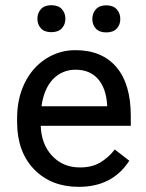

<svg xmlns="http://www.w3.org/2000/svg" viewBox="-20 -705 557 734"><path d="M389.6 -298.8V-303.2Q385.7 -367.7 354.5 -403.3Q323.2 -438.5 269 -438.5Q217.3 -438.5 181.6 -401.4Q147.5 -364.3 138.7 -298.8ZM473.1 -88.9Q409.2 9.3 280.8 9.3Q175.8 9.3 110.4 -57.6Q45.9 -124.5 45.4 -236.8V-252.9Q45.4 -328.1 74.2 -387.2Q103 -446.3 154.8 -480Q207.5 -513.7 269 -513.2Q369.6 -513.2 425.3 -448.2Q480 -383.3 480 -262.2V-226.6V-224.1H478H135.7Q138.2 -153.3 179.2 -109.4Q220.7 -64.9 285.6 -64.9Q331.5 -64.9 362.8 -83.5Q394 -102.1 417.5 -131.8L418.9 -133.8L420.4 -132.3L472.7 -91.8L474.6 -90.3ZM346.4 -595.7Q333 -610.4 333 -632.3Q333 -654.3 346.4 -669.4Q359.9 -684.6 386.2 -684.6Q412.6 -684.6 426.3 -669.4Q439.9 -654.3 439.9 -632.3Q439.9 -610.4 426.3 -595.7Q412.6 -581.1 386.2 -581.1Q359.9 -581.1 346.4 -595.7ZM136.5 -596.7Q123 -611.3 123 -633.3Q123 -655.3 136.5 -670.2Q149.9 -685.1 176.3 -685.1Q202.6 -685.1 216.3 -670.2Q230 -655.3 230 -633.3Q230 -611.3 216.3 -596.7Q202.6 -582 176.3 -582Q149.9 -582 136.5 -596.7Z"/></svg>

Font: MAUL
Style: Regular
Weight: 400
Designer: MAUL
Version: Version 1.0; 2020; ttfautohint (v1.8.3)